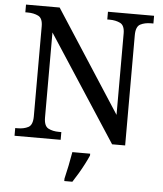

<svg xmlns="http://www.w3.org/2000/svg" viewBox="-61 -767 885 1041"><g transform="rotate(5 381.5 -246.5)"><path d="M38 0V-42H51Q85 -42 109 -54.5Q133 -67 133 -114V-604Q133 -648 108.5 -660Q84 -672 51 -672H38V-714H221L579 -161V-604Q579 -648 554.5 -660Q530 -672 497 -672H484V-714H735V-672H722Q688 -672 664 -659.5Q640 -647 640 -600V0H569L194 -576V-114Q194 -67 218 -54.5Q242 -42 276 -42H289V0ZM328 208Q336 175 344 136Q352 97 358 61H455V71Q446 92 432 119Q418 146 402 173Q386 200 372 221H328Z"/></g></svg>

Font: Noto Serif Khitan Small Script
Style: Regular
Weight: 400
Designer: LIU Zhao, ZHANG Congyu, Kushim JIANG
Foundry: Guyu Beijing Co. Ltd.
Version: Version 1.000; ttfautohint (v1.8.4.7-5d5b)